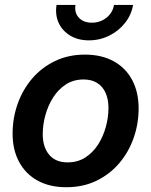

<svg xmlns="http://www.w3.org/2000/svg" viewBox="-20 -765 627 796"><path d="M254.9 11.2Q185.5 11.2 135.7 -16.4Q85.9 -43.9 59.1 -94Q32.2 -144 32.2 -210.9Q32.2 -275.4 53.2 -334.5Q74.2 -393.6 113.5 -439.5Q152.8 -485.4 208.3 -512Q263.7 -538.6 332 -538.6Q401.4 -538.6 451.4 -511Q501.5 -483.4 528.1 -433.1Q554.7 -382.8 554.7 -315.4Q554.7 -251.5 533.9 -192.6Q513.2 -133.8 473.9 -87.9Q434.6 -42 379.4 -15.4Q324.2 11.2 254.9 11.2ZM260.3 -91.8Q302.2 -91.8 334 -112.3Q365.7 -132.8 387 -166.3Q408.2 -199.7 418.9 -239.5Q429.7 -279.3 429.7 -317.4Q429.7 -353.5 417.7 -380.1Q405.8 -406.7 382.8 -421.1Q359.9 -435.5 326.7 -435.5Q284.7 -435.5 253.2 -415Q221.7 -394.5 200.4 -361.1Q179.2 -327.6 168.2 -287.8Q157.2 -248 157.2 -209Q157.2 -155.3 183.8 -123.5Q210.4 -91.8 260.3 -91.8ZM348.6 -597.7Q303.7 -597.7 271 -617.4Q238.3 -637.2 223.1 -670.4Q208 -703.6 214.4 -744.6H293Q287.6 -712.4 306.9 -691.7Q326.2 -670.9 360.8 -670.9Q384.3 -670.9 403.8 -680.4Q423.3 -689.9 436.3 -706.5Q449.2 -723.1 452.6 -744.6H531.7Q524.9 -703.6 498.5 -670.2Q472.2 -636.7 432.9 -617.2Q393.6 -597.7 348.6 -597.7Z"/></svg>

Font: Inter 24pt SemiBold
Style: Italic
Weight: 600
Italic angle: -9.3988°
Designer: Rasmus Andersson
Foundry: rsms
Version: Version 4.001;git-66647c0bb